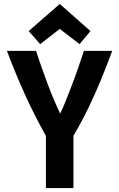

<svg xmlns="http://www.w3.org/2000/svg" viewBox="-20 -950 600 970"><path d="M212 0V-263Q151 -373 104.5 -476Q58 -579 15 -693H162Q188 -613 219.5 -529Q251 -445 284 -376Q297 -402 312.5 -441Q328 -480 345 -524.5Q362 -569 377 -613Q392 -657 404 -693H547Q519 -617 490 -546.5Q461 -476 427.5 -406.5Q394 -337 351 -264V0ZM183 -727 125 -793 282 -930 437 -793 382 -727 282 -804Z"/></svg>

Font: Ubuntu Sans Mono
Style: Bold
Weight: 700
Monospace: yes
Designer: Dalton Maag Ltd
Foundry: Dalton Maag Ltd
Version: Version 1.006